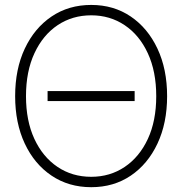

<svg xmlns="http://www.w3.org/2000/svg" viewBox="-20 -757 746 786"><path d="M353.5 9.3Q261.2 9.3 190.9 -38.1Q120.6 -85.4 81.3 -169.4Q42 -253.4 42 -363.3Q42 -474.1 81.5 -558.1Q121.1 -642.1 191.2 -689.5Q261.2 -736.8 353.5 -736.8Q445.3 -736.8 515.1 -689.5Q585 -642.1 624.5 -558.1Q664.1 -474.1 664.1 -363.3Q664.1 -252.9 624.5 -168.9Q585 -85 515.1 -37.8Q445.3 9.3 353.5 9.3ZM353.5 -33.2Q430.2 -33.2 490.5 -73.7Q550.8 -114.3 585.2 -188.2Q619.6 -262.2 619.6 -363.3Q619.6 -464.4 585.2 -538.8Q550.8 -613.3 490.5 -653.8Q430.2 -694.3 353.5 -694.3Q276.4 -694.3 216.1 -654.1Q155.8 -613.8 121.1 -539.3Q86.4 -464.8 86.4 -363.3Q86.4 -262.7 120.6 -188.7Q154.8 -114.7 215.1 -74Q275.4 -33.2 353.5 -33.2ZM531.2 -384.3V-343.3H174.8V-384.3Z"/></svg>

Font: Inter Display ExtraLight
Style: Regular
Weight: 200
Designer: Rasmus Andersson
Foundry: rsms
Version: Version 4.000;git-a52131595